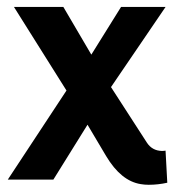

<svg xmlns="http://www.w3.org/2000/svg" viewBox="-20 -508 493 543"><path d="M448.2 -82Q443.4 -81.1 437.5 -81.1Q410.2 -82 395.5 -104.5L293.9 -261.7L448.2 -488.3H322.3L238.3 -353.5L159.2 -488.3H19.5L168 -252L2 0H130.9L227.5 -155.3L280.3 -66.4Q322.3 3.9 377.9 12.7Q388.7 14.6 400.4 14.6Q426.8 14.6 453.1 8.8Z"/></svg>

Font: Yaldevi Colombo
Style: Bold
Weight: 700
Designer: Sol Matas, Denzil Rajitha, Kosala Senevirathne and Pathum Egodawatta
Foundry: Mooniak
Version: Version 1.020 ; ttfautohint (v1.6)